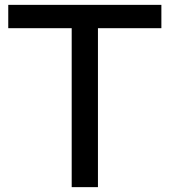

<svg xmlns="http://www.w3.org/2000/svg" viewBox="-20 -771 697 790"><path d="M644 -655V-751H14V-655H275V-1H383V-655Z"/></svg>

Font: Oakes Medium
Style: Regular
Weight: 500
Designer: Samuel Oakes
Foundry: Samuel Oakes
Version: Version 1.003;PS 001.003;hotconv 1.0.88;makeotf.lib2.5.64775